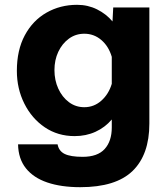

<svg xmlns="http://www.w3.org/2000/svg" viewBox="-20 -587 690 797"><path d="M447 -498 450 -556H600V-74Q600 55 530.5 122.5Q461 190 313 190Q234 190 176.5 170.5Q119 151 87.5 111.5Q56 72 55 12H219Q224 40 248.5 52Q273 64 323 64Q385 64 414.5 31.5Q444 -1 444 -58V-91Q416 -58 376.5 -40Q337 -22 290 -22Q220 -22 166 -58.5Q112 -95 81 -157Q50 -219 50 -293Q50 -379 83 -440.5Q116 -502 173 -534.5Q230 -567 300 -567Q345 -567 383 -548Q421 -529 447 -498ZM330 -142Q370 -142 400.5 -169Q431 -196 444 -239V-351Q431 -395 400.5 -421Q370 -447 330 -447Q294 -447 266 -426.5Q238 -406 222 -372Q206 -338 206 -296Q206 -254 222 -219Q238 -184 266 -163Q294 -142 330 -142Z"/></svg>

Font: Azeret Mono Thin
Style: Bold
Weight: 700
Version: Version 1.002